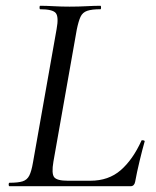

<svg xmlns="http://www.w3.org/2000/svg" viewBox="-20 -645 539 665"><path d="M13 0Q10 0 10 -6Q10 -12 13 -12Q43 -12 58.5 -17Q74 -22 81.5 -37Q89 -52 94 -81L176 -544Q184 -587 173 -600Q162 -613 119 -613Q117 -613 117 -619Q117 -625 119 -625Q140 -625 166 -623.5Q192 -622 221 -622Q252 -622 279.5 -623.5Q307 -625 328 -625Q330 -625 330 -619Q330 -613 328 -613Q298 -613 282 -607.5Q266 -602 259 -587Q252 -572 246 -543L165 -85Q158 -44 167.5 -31.5Q177 -19 215 -19H293Q356 -19 398 -55.5Q440 -92 470 -158Q470 -160 476 -159Q482 -158 481 -155Q473 -127 463.5 -87.5Q454 -48 448 -15Q445 0 432 0Z"/></svg>

Font: Cormorant Medium
Style: Italic
Weight: 500
Italic angle: -10°
Designer: Christian Thalmann (Catharsis Fonts)
Foundry: Catharsis Fonts
Version: Version 4.000